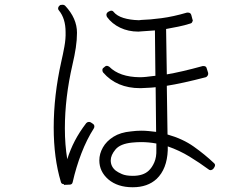

<svg xmlns="http://www.w3.org/2000/svg" viewBox="-20 -773 1040 808"><path d="M574 -175Q606 -175 638 -169V-143Q639 -112 629.5 -90Q620 -68 606 -55Q583 -33 539 -33Q510 -33 493 -40.5Q476 -48 467 -55Q446 -72 446 -98Q446 -120 466 -144Q486 -168 536 -173Q546 -174 555.5 -174.5Q565 -175 574 -175ZM539 15Q601 15 639 -20Q683 -62 686 -141V-157Q735 -140 777.5 -114Q820 -88 858 -60Q861 -57 866 -57Q867 -57 867.5 -57Q868 -57 868 -57Q875 -59 878 -63L882 -69Q889 -80 880 -87Q842 -123 795.5 -156Q749 -189 685 -207L682 -412Q746 -422 846 -448Q850 -449 854 -455Q857 -460 856 -466L850 -485Q848 -495 837 -495Q836 -495 835 -495Q834 -495 833 -495Q742 -470 682 -460L679 -651Q706 -656 731 -661Q756 -666 781 -674Q788 -676 789 -681Q793 -687 790 -691L785 -710Q782 -720 771 -720Q770 -720 769 -720Q768 -720 767 -720Q709 -703 659.5 -696.5Q610 -690 573 -689Q570 -688 563 -688Q527 -689 499.5 -697.5Q472 -706 458 -723Q455 -728 448 -728Q445 -728 441 -726L435 -723Q430 -720 428 -714Q427 -709 430 -702Q451 -673 485.5 -656.5Q520 -640 562 -640H563Q566 -640 569 -640.5Q572 -641 575 -641Q590 -642 604 -643Q618 -644 632 -645L634 -454L624 -453Q609 -451 595 -449.5Q581 -448 568 -448Q483 -449 440 -492Q434 -496 430 -496Q425 -496 422 -493L416 -488Q411 -485 411 -479Q410 -474 414 -468Q471 -402 570 -402H572Q588 -403 603 -403.5Q618 -404 635 -406L637 -218Q621 -220 605.5 -221.5Q590 -223 574 -223Q554 -223 531 -220Q487 -216 457.5 -197.5Q428 -179 413 -152.5Q398 -126 398 -98Q398 -51 436 -18Q475 15 538 15ZM249 5Q249 5 249.5 5Q250 5 250 5L273 4Q284 4 286 -7Q300 -69 322.5 -127.5Q345 -186 375 -233Q378 -238 377 -243.5Q376 -249 371 -252L362 -258Q358 -260 354 -260Q348 -260 343 -255Q314 -217 295 -180.5Q276 -144 263 -103Q258 -134 255.5 -166Q253 -198 253 -233Q253 -362 285 -501Q294 -539 299 -572Q304 -605 304 -635Q304 -696 254 -749Q250 -753 244 -753Q241 -753 238.5 -752.5Q236 -752 234 -752L229 -748Q225 -744 224.5 -738.5Q224 -733 228 -729Q256 -695 256 -638Q257 -610 251 -577Q245 -544 238 -514Q206 -371 206 -236Q206 -108 236 -8Q238 2 249 2Z"/></svg>

Font: Kokoro
Style: Regular
Weight: 400
Version: Version 1.00